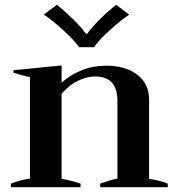

<svg xmlns="http://www.w3.org/2000/svg" viewBox="-20 -781 740 801"><path d="M163 -720 217 -761Q249 -736 285.5 -700.5Q322 -665 339 -639H343Q361 -665 397 -701Q433 -737 465 -761L519 -720Q485 -698 438 -655Q391 -612 372 -584H310Q291 -612 244 -655Q197 -698 163 -720ZM680 -15V0H398V-15Q443 -31 470 -36V-359Q470 -462 377 -462Q344 -462 306.5 -444.5Q269 -427 237 -390V-35Q278 -28 316 -15V0H26V-15Q68 -31 105 -36V-459Q64 -468 36 -478V-488L237 -508V-436Q272 -468 320 -487.5Q368 -507 423 -507Q503 -507 552.5 -469.5Q602 -432 602 -365V-35Q652 -27 680 -15Z"/></svg>

Font: Trirong SemiBold
Style: Regular
Weight: 600
Designer: Katatrad Team
Foundry: CadsonDemak
Version: Version 1.000